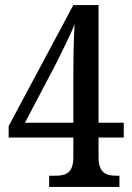

<svg xmlns="http://www.w3.org/2000/svg" viewBox="-20 -734 520 754"><path d="M173 0H449V-44H438C399 -44 367 -53 367 -116V-194H466V-252H367V-714H268L14 -239V-194H268V-116C268 -53 237 -44 197 -44H173ZM78 -252 199 -482C219 -522 261 -606 273 -639C269 -577 268 -496 268 -438V-252Z"/></svg>

Font: Noto Serif Condensed Medium
Style: Regular
Weight: 500
Width: 3
Designer: Monotype Design Team
Foundry: Monotype Imaging Inc.
Version: Version 2.015